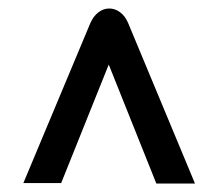

<svg xmlns="http://www.w3.org/2000/svg" viewBox="-20 -560 521 452"><path d="M236 -408 348 -128H439L282 -505C277.3 -516.3 271 -525 263 -531C255 -537 246.3 -540 237 -540C227.7 -540 219 -536.8 211 -530.5C203 -524.2 196.7 -515.3 192 -504L35 -129H124Z"/></svg>

Font: Morrison SemiBold
Style: Regular
Weight: 600
Designer: Pablo Impallari, Rodrigo Fuenzalida (Modified by Dan O. Williams)
Version: Version 0.030; ttfautohint (v1.8.1)